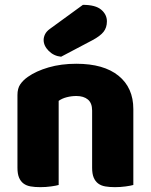

<svg xmlns="http://www.w3.org/2000/svg" viewBox="-20 -764 623 792"><path d="M360 -308Q360 -339 342.5 -353.5Q325 -368 295 -368Q275 -368 255.5 -363Q236 -358 222 -348V-1Q212 2 190.5 5Q169 8 146 8Q124 8 106.5 5Q89 2 77 -7Q65 -16 58.5 -31.5Q52 -47 52 -72V-372Q52 -399 63.5 -416Q75 -433 95 -447Q129 -471 180.5 -486Q232 -501 295 -501Q408 -501 469 -451.5Q530 -402 530 -314V-1Q520 2 498.5 5Q477 8 454 8Q432 8 414.5 5Q397 2 385 -7Q373 -16 366.5 -31.5Q360 -47 360 -72ZM322 -744Q374 -744 397.5 -724Q421 -704 421 -676Q421 -650 407 -632.5Q393 -615 361 -598L232 -530Q202 -533 181 -554Q160 -575 160 -599Q160 -611 166 -623Q172 -635 186 -645Z"/></svg>

Font: Baloo Tamma
Style: Regular
Weight: 400
Designer: Divya Kowshik and Ek Type
Foundry: Ek Type
Version: Version 1.443;PS 1.000;hotconv 16.6.51;makeotf.lib2.5.65220;